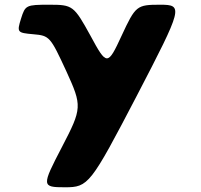

<svg xmlns="http://www.w3.org/2000/svg" viewBox="-20 -533 851 813"><path d="M495 -382C436 -254 432 -254 363 -382C293 -509 288 -513 189 -513C90 -513 87 -511 69 -454C51 -396 53 -394 121 -388C190 -382 193 -378 261 -231C328 -84 328 -75 242 90C156 255 156 260 255 260C354 260 363 249 559 -127C754 -502 757 -513 658 -513C559 -513 554 -509 495 -382Z"/></svg>

Font: Hussar Print
Style: Bold
Weight: 700
Foundry: Cannot Into Space Fonts
Version: Version 2.00